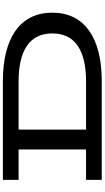

<svg xmlns="http://www.w3.org/2000/svg" viewBox="283 -1009 726 1332"><g transform="rotate(-90 646.0 -343.0)"><path d="M64 0V-109H747Q828 -109 890 -123.5Q952 -138 994.5 -167Q1037 -196 1058.5 -240Q1080 -284 1080 -343Q1080 -402 1058.5 -446Q1037 -490 994.5 -519Q952 -548 890 -562.5Q828 -577 747 -577H64V-686H749Q861 -686 949 -664Q1037 -642 1098.5 -598.5Q1160 -555 1192 -491Q1224 -427 1224 -343Q1224 -259 1192 -195Q1160 -131 1098.5 -87.5Q1037 -44 949 -22Q861 0 749 0ZM275 -64V-623H413V-64Z"/></g></svg>

Font: BioRhyme Expanded SemiBold
Style: Regular
Weight: 600
Width: 7
Designer: Aoife Mooney
Foundry: Aoife Mooney Type
Version: Version 1.600;gftools[0.9.33]